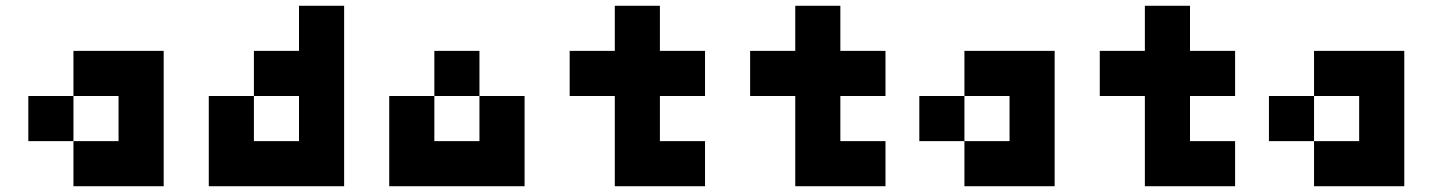

<svg xmlns="http://www.w3.org/2000/svg" viewBox="-20 -645 4962 665"><path d="M390.6 -156.2V-312.5H234.4V-156.2ZM234.4 0V-156.2H78.1V-312.5H234.4V-468.8H546.9V0Z M1015.6 -156.2V-312.5H859.4V-156.2ZM703.1 -312.5H859.4V-468.8H1015.6V-625H1171.9V0H703.1Z M1640.6 -312.5H1484.4V-156.2H1640.6ZM1796.9 0H1328.1V-312.5H1484.4V-468.8H1640.6V-312.5H1796.9Z M2109.4 -312.5H1953.1V-468.8H2109.4V-625H2265.6V-468.8H2421.9V-312.5H2265.6V-156.2H2421.9V0H2109.4Z M2734.4 -312.5H2578.1V-468.8H2734.4V-625H2890.6V-468.8H3046.9V-312.5H2890.6V-156.2H3046.9V0H2734.4Z M3476.6 -156.2V-312.5H3320.3V-156.2ZM3320.3 0V-156.2H3164.1V-312.5H3320.3V-468.8H3632.8V0Z M3945.3 -312.5H3789.1V-468.8H3945.3V-625H4101.6V-468.8H4257.8V-312.5H4101.6V-156.2H4257.8V0H3945.3Z M4687.5 -156.2V-312.5H4531.2V-156.2ZM4531.2 0V-156.2H4375V-312.5H4531.2V-468.8H4843.8V0Z"/></svg>

Font: Sorena-Fanum Normal
Style: Regular
Weight: 400
Designer: Mohammad Darvishi
Version: Version 1.000;March 20, 2024;FontCreator 15.0.0.2958 64-bit